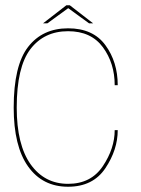

<svg xmlns="http://www.w3.org/2000/svg" viewBox="-20 -705 536 729"><path d="M238.5 4Q333 4 380 -66.2Q427 -136.5 427 -211H415.5Q415.5 -141.5 370.5 -74.2Q325.5 -7 238.5 -7Q149 -7 96.2 -81.2Q43.5 -155.5 43.5 -296.5Q43.5 -450.5 95.5 -518.5Q147.5 -586.5 238.5 -586.5Q326 -586.5 370.8 -525.5Q415.5 -464.5 415.5 -381.5H427Q427 -469.5 380.2 -533.5Q333.5 -597.5 238.5 -597.5Q141.5 -597.5 86.8 -527Q32 -456.5 32 -296.5Q32 -149.5 86.8 -72.8Q141.5 4 238.5 4ZM143.5 -616.5H160L239 -674L318 -616.5H333.5L245 -685H232Z"/></svg>

Font: Anybody Thin
Style: Regular
Weight: 100
Designer: Tyler Finck
Foundry: Etcetera Type Company
Version: Version 1.114;gftools[0.9.25]